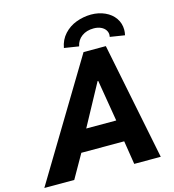

<svg xmlns="http://www.w3.org/2000/svg" viewBox="-180 -1033 1033 1141"><g transform="rotate(-15 336.5 -462.0)"><path d="M384.8 -719.7H522L667 0H503.9L481 -145H217.3L134.8 0H-49.3ZM560.1 -779.3Q560.1 -795.9 550.3 -809.8Q540.5 -823.7 522 -832Q503.4 -840.3 478.5 -840.3Q435.1 -840.3 405.5 -818.6Q376 -796.9 368.2 -759.3L278.3 -773.4Q287.1 -822.8 318.4 -856.7Q349.6 -890.6 393.3 -907Q437 -923.3 484.4 -923.8Q531.7 -923.8 570.3 -906.2Q608.9 -888.7 630.9 -856.9Q652.8 -825.2 652.8 -785.2Q652.8 -770.5 648.9 -752.4L558.6 -766.6Q560.1 -773.4 560.1 -779.3ZM467.3 -276.9 424.8 -531.7H420.9L282.7 -276.9Z"/></g></svg>

Font: Reddit Sans Chocolate ExBold
Style: Italic
Weight: 800
Italic angle: -11.25°
Designer: Stephen Hutchings
Version: Version 1.013